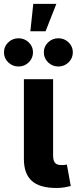

<svg xmlns="http://www.w3.org/2000/svg" viewBox="-59 -937 384 960"><path d="M223.6 2.9Q139.2 2.9 99.9 -32.7Q60.5 -68.4 60.5 -141.1V-541H206.5V-160.6Q206.5 -134.3 215.8 -123Q225.1 -111.8 247.6 -111.8Q257.8 -111.8 264.2 -112.3Q270.5 -112.8 275.4 -114.3L294.9 -6.8Q283.2 -3.9 264.6 -0.5Q246.1 2.9 223.6 2.9ZM232.9 -604.5Q202.6 -604.5 181.4 -625.2Q160.2 -646 160.2 -675.3Q160.2 -704.6 181.4 -725.1Q202.6 -745.6 232.9 -745.6Q262.7 -745.6 283.9 -725.1Q305.2 -704.6 305.2 -675.3Q305.2 -646 283.9 -625.2Q262.7 -604.5 232.9 -604.5ZM33.7 -604.5Q3.4 -604.5 -17.8 -625.2Q-39.1 -646 -39.1 -675.3Q-39.1 -704.6 -17.8 -725.1Q3.4 -745.6 33.7 -745.6Q63.5 -745.6 84.7 -725.1Q106 -704.6 106 -675.3Q106 -646 84.7 -625.2Q63.5 -604.5 33.7 -604.5ZM92.8 -780.8 107.4 -917.5H222.7L168.9 -780.8Z"/></svg>

Font: Inter 17pt
Style: Bold
Weight: 700
Version: Version 4.001;git-66647c0bb